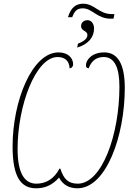

<svg xmlns="http://www.w3.org/2000/svg" viewBox="-20 -1007 708 1037"><path d="M347 -914H370C382 -945 394 -962 427 -962C479 -962 503 -906 579 -906H593L598 -931H583C515 -931 489 -987 430 -987C389 -987 363 -966 347 -914ZM401 -771 397 -750C457 -768 488 -806 488 -853C488 -879 473 -898 453 -898C431 -898 418 -884 418 -866C418 -837 453 -843 452 -817C452 -797 428 -781 401 -771ZM175 10C219 10 260 -4 299 -48C319 -8 355 10 398 10C554 10 654 -274 654 -532C654 -654 620 -724 543 -724C475 -724 444 -682 444 -654C444 -643 449 -640 459 -638C476 -686 509 -699 540 -699C600 -699 625 -639 625 -539C625 -278 530 -15 400 -15C348 -15 324 -40 306 -96H301C272 -40 227 -15 177 -15C117 -15 75 -63 75 -203C75 -437 173 -699 291 -699C330 -699 354 -679 356 -638C369 -639 375 -650 375 -660C375 -690 351 -724 296 -724C154 -724 48 -463 48 -216C48 -51 93 10 175 10Z"/></svg>

Font: Noto Serif Condensed Thin
Style: Italic
Weight: 100
Width: 3
Italic angle: -12°
Designer: Monotype Design Team
Foundry: Monotype Imaging Inc.
Version: Version 2.013